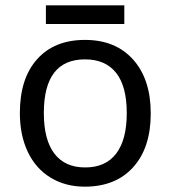

<svg xmlns="http://www.w3.org/2000/svg" viewBox="-20 -697 645 727"><path d="M146 -269Q146 -168 185.8 -115.5Q225.6 -63 302.7 -63Q379.9 -63 419.9 -115.5Q460 -168 460 -269Q460 -370.1 419.7 -421.1Q379.4 -472.2 301.8 -472.2Q146 -472.2 146 -269ZM300.8 9.8Q228 9.8 171.9 -24.2Q115.7 -58.1 85.4 -121.6Q55.2 -185.1 55.2 -269Q55.2 -399.9 120.6 -472.9Q186 -545.9 301.8 -545.9Q417.5 -545.9 484.1 -471.4Q550.8 -397 550.8 -267.3Q550.8 -137.7 484.4 -64Q418 9.8 300.8 9.8ZM153.8 -676.8H450.7V-606H153.8Z"/></svg>

Font: NotoSans
Style: Regular
Weight: 400
Designer: Monotype Design team
Foundry: Monotype Imaging Inc.
Version: Version 1.04